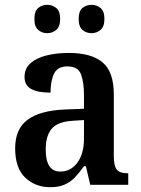

<svg xmlns="http://www.w3.org/2000/svg" viewBox="-20 -768 586 798"><path d="M188 10Q127 10 85 -29.5Q43 -69 43 -152Q43 -232 95 -270.5Q147 -309 252 -313L329 -316V-373Q329 -427 316.5 -459.5Q304 -492 260 -492Q219 -492 204.5 -461.5Q190 -431 190 -383Q136 -383 109 -398.5Q82 -414 82 -448Q82 -483 106.5 -505Q131 -527 173 -537.5Q215 -548 266 -548Q359 -548 406 -509Q453 -470 453 -376V-119Q453 -78 465.5 -63Q478 -48 509 -48H513V0H355L337 -77H329Q309 -49 290.5 -30Q272 -11 248 -0.5Q224 10 188 10ZM230 -55Q275 -55 302 -92.5Q329 -130 329 -191V-269L282 -266Q219 -262 194.5 -232.5Q170 -203 170 -147Q170 -55 230 -55ZM361 -630Q339 -630 323 -643.5Q307 -657 307 -689Q307 -722 323 -735Q339 -748 361 -748Q381 -748 397.5 -735Q414 -722 414 -689Q414 -657 397.5 -643.5Q381 -630 361 -630ZM176 -630Q155 -630 139 -643.5Q123 -657 123 -689Q123 -722 139 -735Q155 -748 176 -748Q197 -748 213.5 -735Q230 -722 230 -689Q230 -657 213.5 -643.5Q197 -630 176 -630Z"/></svg>

Font: Noto Serif SemiCondensed SemiBold
Style: Regular
Weight: 600
Width: 4
Designer: Monotype Design Team
Foundry: Monotype Imaging Inc.
Version: Version 2.013; ttfautohint (v1.8.4.7-5d5b)